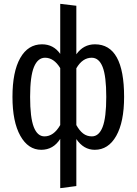

<svg xmlns="http://www.w3.org/2000/svg" viewBox="-20 -769 712 1001"><path d="M627 -264Q627 -133 586 -60.5Q545 12 474 12Q416 12 378 -44V201L294 212V-45Q258 12 195 12Q127 12 86 -61Q45 -134 45 -264Q45 -395 85.5 -466.5Q126 -538 199 -538Q259 -538 294 -488V-749L378 -739V-486Q415 -538 475 -538Q627 -538 627 -264ZM294 -117V-414Q261 -468 215 -468Q177 -468 157 -419.5Q137 -371 137 -264Q137 -156 156 -107Q175 -58 212 -58Q260 -58 294 -117ZM534 -264Q534 -372 515 -420Q496 -468 458 -468Q410 -468 378 -413V-117Q394 -88 413.5 -73Q433 -58 459 -58Q496 -58 515 -107Q534 -156 534 -264Z"/></svg>

Font: Fira Sans Extra Condensed
Style: Regular
Weight: 400
Width: 1
Designer: Carrois Corporate & Edenspiekermann AG
Foundry: Carrois Corporate GbR & Edenspiekermann AG
Version: Version 4.203